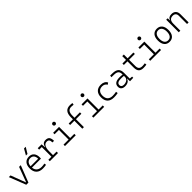

<svg xmlns="http://www.w3.org/2000/svg" viewBox="717 -3191 5597 5597"><g transform="rotate(-45 3515.5 -392.5)"><path d="M248.5 0 46.9 -517.6H116.7L291 -55.2H296.4L469.2 -517.6H539.1L337.4 0Z M924.3 9.8Q795.9 9.8 725.6 -61.5Q655.3 -132.8 655.3 -263.7Q655.3 -389.2 714.6 -458.3Q773.9 -527.3 881.3 -527.3Q981.9 -527.3 1037.4 -464.8Q1092.8 -402.3 1092.8 -287.1Q1092.8 -256.8 1089.8 -236.3H719.2Q727.1 -147 783.2 -98.6Q839.4 -50.3 936 -50.3Q996.6 -50.3 1058.1 -64L1067.4 -3.9Q1033.2 2.9 996.1 6.3Q959 9.8 924.3 9.8ZM719.2 -292H1030.3Q1030.3 -376 991.5 -421.6Q952.6 -467.3 882.3 -467.3Q810.1 -467.3 767.6 -421.4Q725.1 -375.5 719.2 -292ZM844.2 -609.4 950.2 -794.9H1020.5L908.2 -609.4Z M1410.6 -222.7V-59.6H1556.6V0H1218.8V-59.6H1345.2V-458H1238.3V-517.6H1397.5L1409.2 -384.8H1416.5Q1434.1 -527.3 1568.8 -527.3Q1651.9 -527.3 1689.2 -481.4Q1726.6 -435.5 1726.6 -333H1661.1Q1661.1 -404.3 1637.2 -436.3Q1613.3 -468.3 1560.5 -468.3Q1484.9 -468.3 1447.8 -404.3Q1410.6 -340.3 1410.6 -222.7Z M1843.8 0V-59.6H2052.2V-458H1873V-517.6H2117.7V-59.6H2288.1V0ZM2080.1 -630.4Q2056.6 -630.4 2040 -647Q2023.4 -663.6 2023.4 -687Q2023.4 -710.4 2040 -727.1Q2056.6 -743.7 2080.1 -743.7Q2103.5 -743.7 2120.1 -727.1Q2136.7 -710.4 2136.7 -687Q2136.7 -663.6 2120.1 -647Q2103.5 -630.4 2080.1 -630.4Z M2559.1 0V-328.1H2384.8V-387.7H2559.1V-473.6Q2559.1 -742.2 2785.2 -742.2Q2836.4 -742.2 2884.8 -732.4L2874 -674.3Q2821.3 -681.2 2782.2 -681.2Q2624.5 -681.2 2624.5 -478.5V-387.7H2847.7V-328.1H2624.5V0Z M3015.6 0V-59.6H3224.1V-458H3044.9V-517.6H3289.6V-59.6H3460V0ZM3252 -630.4Q3228.5 -630.4 3211.9 -647Q3195.3 -663.6 3195.3 -687Q3195.3 -710.4 3211.9 -727.1Q3228.5 -743.7 3252 -743.7Q3275.4 -743.7 3292 -727.1Q3308.6 -710.4 3308.6 -687Q3308.6 -663.6 3292 -647Q3275.4 -630.4 3252 -630.4Z M3858.4 9.8Q3727.5 9.8 3658.7 -58.8Q3589.8 -127.4 3589.8 -259.8Q3589.8 -386.7 3656 -457Q3722.2 -527.3 3844.7 -527.3Q3917.5 -527.3 3969.5 -499.3Q4021.5 -471.2 4043.5 -419.9L3989.7 -382.8Q3964.8 -427.7 3926 -447Q3887.2 -466.3 3840.8 -466.3Q3753.4 -466.3 3704.6 -413.8Q3655.8 -361.3 3655.8 -264.6Q3655.8 -159.7 3709 -105.5Q3762.2 -51.3 3863.8 -51.3Q3902.3 -51.3 3940.4 -55.4Q3978.5 -59.6 4015.1 -66.4L4022.9 -6.3Q3982.9 2.9 3940.9 6.3Q3898.9 9.8 3858.4 9.8Z M4520.5 4.9 4515.6 -109.4H4507.8Q4499 -55.2 4447.3 -22.7Q4395.5 9.8 4319.8 9.8Q4241.7 9.8 4199 -26.6Q4156.2 -63 4156.2 -129.4Q4156.2 -293.9 4383.3 -293.9Q4418 -293.9 4449.5 -291.7Q4481 -289.6 4506.3 -285.2V-307.1Q4506.3 -386.2 4463.9 -422.1Q4421.4 -458 4329.6 -460L4219.7 -461.9L4229.5 -522.5L4326.2 -521Q4453.1 -519 4511.7 -465.1Q4570.3 -411.1 4570.3 -297.4V-56.2L4659.2 -48.3V0ZM4506.3 -231.4Q4477.5 -236.3 4444.6 -237.1Q4411.6 -237.8 4381.3 -237.8Q4220.2 -237.8 4220.2 -133.3Q4220.2 -92.3 4247.6 -70.1Q4274.9 -47.9 4325.2 -47.9Q4379.4 -47.9 4420.2 -66.2Q4460.9 -84.5 4483.6 -115.2Q4506.3 -146 4506.3 -182.6Z M5074.2 9.8Q4974.1 9.8 4926.3 -41.5Q4878.4 -92.8 4878.4 -198.7V-458H4729.5V-517.6H4878.4V-673.8H4943.8V-517.6H5182.6V-458H4943.8V-200.2Q4943.8 -124.5 4978 -87.9Q5012.2 -51.3 5084 -51.3Q5112.3 -51.3 5138.9 -54Q5165.5 -56.6 5194.8 -61L5202.1 -2Q5169.4 3.9 5139.2 6.8Q5108.9 9.8 5074.2 9.8Z M5359.4 0V-59.6H5567.9V-458H5388.7V-517.6H5633.3V-59.6H5803.7V0ZM5595.7 -630.4Q5572.3 -630.4 5555.7 -647Q5539.1 -663.6 5539.1 -687Q5539.1 -710.4 5555.7 -727.1Q5572.3 -743.7 5595.7 -743.7Q5619.1 -743.7 5635.7 -727.1Q5652.3 -710.4 5652.3 -687Q5652.3 -663.6 5635.7 -647Q5619.1 -630.4 5595.7 -630.4Z M6152.3 9.8Q6048.8 9.8 5991.2 -60.5Q5933.6 -130.9 5933.6 -258.8Q5933.6 -387.2 5991.2 -457.3Q6048.8 -527.3 6152.3 -527.3Q6255.9 -527.3 6313.5 -457.3Q6371.1 -387.2 6371.1 -258.8Q6371.1 -130.9 6313.5 -60.5Q6255.9 9.8 6152.3 9.8ZM6152.3 -51.3Q6225.1 -51.3 6264.6 -105.5Q6304.2 -159.7 6304.2 -258.8Q6304.2 -357.9 6264.6 -412.1Q6225.1 -466.3 6152.3 -466.3Q6080.1 -466.3 6040.3 -412.1Q6000.5 -357.9 6000.5 -258.8Q6000.5 -159.7 6040.3 -105.5Q6080.1 -51.3 6152.3 -51.3Z M6876.5 0V-338.4Q6876.5 -399.9 6843.8 -433.1Q6811 -466.3 6752.9 -466.3Q6600.1 -466.3 6600.1 -292.5V0H6535.2V-517.6H6594.2L6599.1 -423.8H6606Q6627.9 -527.3 6758.3 -527.3Q6845.7 -527.3 6893.6 -477.5Q6941.4 -427.7 6941.4 -336.9V0Z"/></g></svg>

Font: CaskaydiaMono NF Light
Style: Regular
Weight: 300
Designer: Aaron Bell
Foundry: Saja Typeworks
Version: Version 2111.001; ttfautohint (v1.8.4);Nerd Fonts 3.1.1